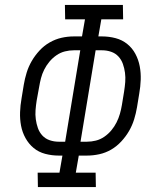

<svg xmlns="http://www.w3.org/2000/svg" viewBox="-20 -755 640 775"><path d="M367 0H133L132 -58H220L232 -127H217Q189 -127 162.5 -134Q136 -141 116 -157.5Q96 -174 83 -197.5Q70 -221 65 -247.5Q60 -274 61 -302Q62 -330 67 -358L76 -413Q80 -437 87.5 -461.5Q95 -486 108 -508.5Q121 -531 139.5 -551Q158 -571 181 -584Q204 -597 228.5 -602.5Q253 -608 278 -608H311L323 -677H243L242 -735H476L477 -677H389L377 -608H392Q420 -608 446.5 -601Q473 -594 493.5 -577.5Q514 -561 526.5 -537.5Q539 -514 544 -487.5Q549 -461 548 -433Q547 -405 542 -377L533 -322Q529 -298 521.5 -273.5Q514 -249 501 -226.5Q488 -204 469.5 -184Q451 -164 428.5 -151Q406 -138 381 -132.5Q356 -127 331 -127H298L286 -58H366ZM305 -183H331Q349 -183 367 -187.5Q385 -192 401 -203Q417 -214 429.5 -229Q442 -244 450.5 -261Q459 -278 464 -295.5Q469 -313 472 -331L481 -386Q484 -405 485.5 -424Q487 -443 484.5 -461.5Q482 -480 476 -497Q470 -514 458 -527Q446 -540 428.5 -546Q411 -552 392 -552H366ZM243 -183 304 -552H278Q260 -552 242 -547.5Q224 -543 208 -532Q192 -521 179.5 -506Q167 -491 158.5 -474Q150 -457 145.5 -439.5Q141 -422 138 -404L128 -349Q125 -330 123.5 -311Q122 -292 124.5 -273.5Q127 -255 133 -238Q139 -221 151 -208Q163 -195 180.5 -189Q198 -183 217 -183Z"/></svg>

Font: Iosevka HT Light Extended
Style: Italic
Weight: 300
Width: 7
Italic angle: -9°
Monospace: yes
Designer: Belleve Invis
Foundry: Belleve Invis
Version: Version 32.3.0; ttfautohint (v1.8.4)